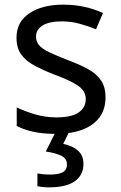

<svg xmlns="http://www.w3.org/2000/svg" viewBox="-20 -617 519 826"><path d="M434 -199Q434 -147 408 -112Q382 -77 334 -59Q286 -41 220 -41Q164 -41 123.5 -50Q83 -59 52 -75V-155Q84 -139 129.5 -125.5Q175 -112 222 -112Q289 -112 319 -133.5Q349 -155 349 -191Q349 -211 338 -227Q327 -243 298.5 -259Q270 -275 217 -295Q165 -315 128 -335Q91 -355 71 -383Q51 -411 51 -455Q51 -523 106.5 -560Q162 -597 252 -597Q301 -597 343.5 -587.5Q386 -578 423 -561L393 -491Q359 -505 322 -515Q285 -525 246 -525Q192 -525 163.5 -507.5Q135 -490 135 -460Q135 -438 148 -422.5Q161 -407 191.5 -392.5Q222 -378 273 -358Q324 -339 360 -319Q396 -299 415 -270.5Q434 -242 434 -199ZM339 88Q339 136 302 162.5Q265 189 191 189Q176 189 162.5 187.5Q149 186 141 184V129Q150 131 165 132.5Q180 134 194 134Q230 134 249 124.5Q268 115 268 90Q268 64 241.5 52Q215 40 177 35L220 -51H278L252 2Q276 7 296 17.5Q316 28 327.5 45Q339 62 339 88Z"/></svg>

Font: Noto Sans Tamil UI
Style: Regular
Weight: 400
Designer: Jelle Bosma - Monotype Design Team
Foundry: Monotype Imaging Inc.
Version: Version 2.004